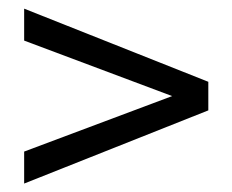

<svg xmlns="http://www.w3.org/2000/svg" viewBox="-20 -483 540 446"><path d="M36.1 -388.7V-462.9L463.9 -293V-226.6L36.1 -56.6V-130.9L379.9 -259.8Z"/></svg>

Font: BabelStone Xiangqi Colour
Style: Regular
Weight: 400
Designer: Andrew West
Foundry: BabelStone
Version: Version 11.001 November 01, 2021